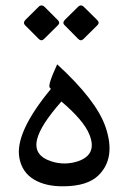

<svg xmlns="http://www.w3.org/2000/svg" viewBox="-20 -671 459 690"><path d="M113.3 -170.4Q99.1 -112.3 164.1 -91.3Q211.4 -75.7 259.8 -91.3Q330.6 -115.2 301.3 -187.5Q280.8 -238.3 200.7 -306.2Q125.5 -221.2 113.3 -170.4ZM163.1 -351.6 159.2 -355.5Q150.4 -363.3 183.6 -435.5L185.5 -439.9Q326.7 -310.5 359.4 -214.4Q397.5 -102.5 333.5 -40.5Q294.4 -2.4 209.5 -1.5Q144.5 -0.5 102.1 -25.9Q59.6 -51.3 49.8 -102.5Q32.2 -193.4 163.1 -351.6ZM141.3 -645.3 187.8 -598.7Q197.2 -589.3 188.4 -580.5L139.1 -531.7Q129.1 -521.2 119.1 -531.2L69.9 -580.5Q61.6 -589.3 71.5 -599.8L118 -645.8Q129.1 -657.4 141.3 -645.3ZM282.5 -645.3 329.6 -598.7Q339 -589.3 330.1 -580.5L280.9 -531.7Q270.9 -521.2 260.9 -531.2L212.2 -580.5Q202.8 -589.3 213.8 -600.4L259.8 -645.8Q270.9 -657.4 282.5 -645.3Z"/></svg>

Font: Gandom FD
Style: FD
Weight: 400
Foundry: DejaVu fonts team - Redesigned by Saber Rastikerdar - Based on Samim Font
Version: Version 0.6